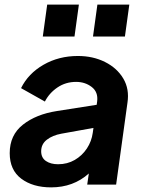

<svg xmlns="http://www.w3.org/2000/svg" viewBox="-20 -798 621 830"><path d="M201 12Q122 12 72 -25.5Q22 -63 22 -136Q22 -214 79 -259Q136 -304 226 -318L398 -345L400 -360Q405 -400 376.5 -422Q348 -444 309 -444Q264 -444 228.5 -420Q193 -396 174 -359L71 -417Q102 -480 168 -518Q234 -556 317 -556Q382 -556 434 -530Q486 -504 513 -458.5Q540 -413 531 -354L482 0H357L364 -48Q297 12 201 12ZM158 -144Q158 -116 178.5 -102Q199 -88 231 -88Q271 -88 303 -106.5Q335 -125 355.5 -156Q376 -187 381 -224L384 -245L245 -220Q207 -213 182.5 -194Q158 -175 158 -144ZM165 -640 184 -778H321L302 -640ZM382 -640 401 -778H539L520 -640Z"/></svg>

Font: Plus Jakarta Sans
Style: Bold Italic
Weight: 700
Italic angle: -8°
Designer: Gumpita Rahayu
Foundry: Tokotype
Version: Version 2.071; ttfautohint (v1.8.4.7-5d5b);gftools[0.9.29]